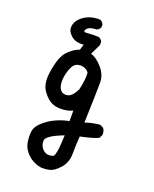

<svg xmlns="http://www.w3.org/2000/svg" viewBox="-154 -787 807 1009"><g transform="rotate(20 250.0 -282.5)"><path d="M197.3 134.8Q152.3 125 125 97.7Q97.7 70.3 91.8 42Q85.9 13.7 87.9 -18.6Q89.8 -50.8 119.1 -77.6Q148.4 -104.5 183.6 -121.1Q218.8 -137.7 258.8 -145.5V-204.1Q226.6 -188.5 184.6 -190.4Q142.6 -192.4 114.3 -219.7Q85.9 -247.1 77.1 -274.4Q68.4 -301.8 72.3 -338.9Q76.2 -376 87.9 -417Q99.6 -458 127.9 -483.4Q156.2 -508.8 181.6 -516.6L191.4 -547.9Q146.5 -543.9 121.1 -566.4Q95.7 -588.9 97.7 -614.7Q99.6 -640.6 119.1 -661.1Q138.7 -681.6 167 -692.4Q195.3 -703.1 228.5 -701.2Q242.2 -695.3 248 -681.6V-666Q242.2 -652.3 228.5 -646.5Q187.5 -646.5 174.3 -627.4Q161.1 -608.4 189 -611.8Q216.8 -615.2 252 -613.3Q266.6 -607.4 272.5 -593.8V-575.2L244.1 -516.6Q274.4 -508.8 307.6 -471.7Q340.8 -434.6 340.8 -388.7Q340.8 -342.8 335 -165Q376 -178.7 417 -182.6L436.5 -172.9Q448.2 -157.2 446.3 -135.7L436.5 -116.2Q413.1 -106.4 387.7 -99.6Q362.3 -92.8 336.9 -87.9Q333 -39.1 333 9.8Q333 58.6 303.7 91.8Q274.4 125 249.5 130.9Q224.6 136.7 197.3 134.8ZM246.1 50.8Q255.9 23.4 257.3 -6.8Q258.8 -37.1 260.7 -66.4Q167 -30.3 165.5 -3.4Q164.1 23.4 180.7 42Q197.3 60.5 218.8 59.6Q240.2 58.6 246.1 50.8ZM250 -319.3Q264.6 -381.8 260.7 -417Q250 -432.6 230 -438Q210 -443.4 190.9 -435.1Q171.9 -426.8 160.2 -390.6Q148.4 -354.5 149.4 -324.7Q150.4 -294.9 164.1 -279.8Q177.7 -264.6 202.6 -269.5Q227.5 -274.4 250 -319.3Z"/></g></svg>

Font: NaikaiFont
Style: Regular-Lite
Weight: 400
Version: Version 1.67